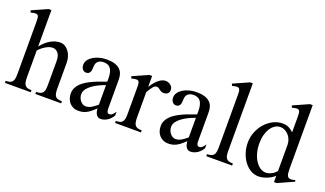

<svg xmlns="http://www.w3.org/2000/svg" viewBox="-70 -1135 2681 1584"><g transform="rotate(20 1271.0 -343.0)"><path d="M167 -376Q204.6 -422.9 245.6 -446Q286.6 -469.2 329.1 -469.2Q351.1 -469.2 370.1 -458.3Q389.2 -447.3 403.3 -428.5Q417.5 -409.7 425.8 -384.3Q434.1 -358.9 434.1 -330.1V-106.9Q434.1 -82.5 436.8 -65.7Q439.5 -48.8 447.3 -38.1Q455.1 -27.3 469.2 -22.7Q483.4 -18.1 505.9 -18.1V0H278.8V-18.1Q301.8 -18.1 315.9 -22.9Q330.1 -27.8 337.9 -38.6Q345.7 -49.3 348.4 -66.2Q351.1 -83 351.1 -106.9V-314.9Q351.1 -360.4 332.3 -383.8Q313.5 -407.2 284.2 -407.2Q271 -407.2 256.3 -402.6Q241.7 -397.9 226.3 -389.2Q210.9 -380.4 195.8 -368.2Q180.7 -356 167 -340.8V-106.9Q167 -82.5 169.9 -65.7Q172.9 -48.8 180.7 -38.1Q188.5 -27.3 202.4 -22.7Q216.3 -18.1 238.8 -18.1V0H12.2V-18.1Q35.2 -18.1 49.3 -22.9Q63.5 -27.8 71 -38.6Q78.6 -49.3 81.3 -66.2Q84 -83 84 -106.9V-549.8Q84 -569.3 83.5 -583.5Q83 -597.7 80.3 -606.9Q77.6 -616.2 71.5 -620.6Q65.4 -625 54.2 -625Q46.4 -625 36.4 -623Q26.4 -621.1 13.2 -617.2L5.9 -634.8L143.1 -695.8H167Z M885.3 -86.9Q885.3 -72.8 890.6 -62.3Q896 -51.8 908.2 -51.8Q925.3 -51.8 936.8 -63.5Q948.2 -75.2 959 -91.8V-58.1Q951.2 -44.4 940.4 -32.2Q929.7 -20 916.3 -10.7Q902.8 -1.5 886.7 4.2Q870.6 9.8 852.1 9.8Q838.9 9.8 829.3 2.9Q819.8 -3.9 814 -14.4Q808.1 -24.9 805.2 -37.8Q802.2 -50.8 802.2 -63Q787.6 -50.3 773.4 -37.6Q759.3 -24.9 742.7 -14.2Q726.1 -3.4 705.8 3.2Q685.5 9.8 659.2 9.8Q634.3 9.8 614.5 1Q594.7 -7.8 580.8 -23.2Q566.9 -38.6 559.6 -59.6Q552.2 -80.6 552.2 -105Q552.2 -131.8 563.2 -154.1Q574.2 -176.3 593 -194.6Q611.8 -212.9 636.7 -227.8Q661.6 -242.7 689.2 -255.1Q716.8 -267.6 745.8 -277.8Q774.9 -288.1 802.2 -297.9V-326.2Q802.2 -357.4 796.6 -379.2Q791 -400.9 780.5 -414.1Q770 -427.2 754.9 -433.1Q739.7 -439 721.2 -439Q700.2 -439 686.8 -432.9Q673.3 -426.8 665.8 -417Q658.2 -407.2 655.5 -394.8Q652.8 -382.3 652.8 -369.1Q652.8 -356.9 651.1 -345.9Q649.4 -335 644.8 -326.4Q640.1 -317.9 632.1 -313Q624 -308.1 611.8 -308.1Q592.3 -308.1 580.1 -323.2Q567.9 -338.4 567.9 -361.8Q567.9 -384.8 581.5 -404.3Q595.2 -423.8 618.4 -438.2Q641.6 -452.6 672.1 -460.9Q702.6 -469.2 736.8 -469.2Q777.8 -469.2 806.2 -460.4Q834.5 -451.7 852.1 -435.8Q869.6 -419.9 877.4 -397.5Q885.3 -375 885.3 -347.2ZM802.2 -268.1Q775.4 -258.8 746.1 -244.9Q716.8 -231 692.1 -213.4Q667.5 -195.8 651.4 -174.6Q635.3 -153.3 635.3 -128.9Q635.3 -111.8 640.9 -96.9Q646.5 -82 656 -70.6Q665.5 -59.1 677.7 -52.5Q689.9 -45.9 703.1 -45.9Q716.8 -45.9 729.5 -49.8Q742.2 -53.7 754.2 -60.8Q766.1 -67.9 777.8 -76.9Q789.6 -85.9 802.2 -96.2Z M1050.8 -323.2Q1050.8 -342.8 1050.3 -356.7Q1049.8 -370.6 1047.1 -379.9Q1044.4 -389.2 1038.3 -393.6Q1032.2 -397.9 1021 -397.9Q1013.2 -397.9 1003.4 -396Q993.7 -394 980 -390.1L972.7 -408.2L1109.9 -469.2H1133.8V-373Q1146 -392.6 1159.7 -409.9Q1173.3 -427.2 1188.5 -440.4Q1203.6 -453.6 1219.7 -461.4Q1235.8 -469.2 1252.9 -469.2Q1266.6 -469.2 1278.3 -464.8Q1290 -460.4 1298.8 -452.9Q1307.6 -445.3 1312.7 -435.3Q1317.9 -425.3 1317.9 -414.1Q1317.9 -392.1 1305.2 -380.6Q1292.5 -369.1 1270 -369.1Q1255.9 -369.1 1247.3 -373.8Q1238.8 -378.4 1231.9 -384Q1225.1 -389.6 1218.3 -394.3Q1211.4 -398.9 1200.7 -398.9Q1184.1 -398.9 1167.5 -378.4Q1150.9 -357.9 1133.8 -327.1V-106.9Q1133.8 -82.5 1136.7 -65.7Q1139.6 -48.8 1147.5 -38.1Q1155.3 -27.3 1169.4 -22.7Q1183.6 -18.1 1206.1 -18.1V0H979V-18.1Q1002 -18.1 1016.1 -22.9Q1030.3 -27.8 1037.8 -38.6Q1045.4 -49.3 1048.1 -66.2Q1050.8 -83 1050.8 -106.9Z M1674.3 -86.9Q1674.3 -72.8 1679.7 -62.3Q1685.1 -51.8 1697.3 -51.8Q1714.4 -51.8 1725.8 -63.5Q1737.3 -75.2 1748 -91.8V-58.1Q1740.2 -44.4 1729.5 -32.2Q1718.8 -20 1705.3 -10.7Q1691.9 -1.5 1675.8 4.2Q1659.7 9.8 1641.1 9.8Q1627.9 9.8 1618.4 2.9Q1608.9 -3.9 1603 -14.4Q1597.2 -24.9 1594.2 -37.8Q1591.3 -50.8 1591.3 -63Q1576.7 -50.3 1562.5 -37.6Q1548.3 -24.9 1531.7 -14.2Q1515.1 -3.4 1494.9 3.2Q1474.6 9.8 1448.2 9.8Q1423.3 9.8 1403.6 1Q1383.8 -7.8 1369.9 -23.2Q1356 -38.6 1348.6 -59.6Q1341.3 -80.6 1341.3 -105Q1341.3 -131.8 1352.3 -154.1Q1363.3 -176.3 1382.1 -194.6Q1400.9 -212.9 1425.8 -227.8Q1450.7 -242.7 1478.3 -255.1Q1505.9 -267.6 1534.9 -277.8Q1564 -288.1 1591.3 -297.9V-326.2Q1591.3 -357.4 1585.7 -379.2Q1580.1 -400.9 1569.6 -414.1Q1559.1 -427.2 1543.9 -433.1Q1528.8 -439 1510.3 -439Q1489.3 -439 1475.8 -432.9Q1462.4 -426.8 1454.8 -417Q1447.3 -407.2 1444.6 -394.8Q1441.9 -382.3 1441.9 -369.1Q1441.9 -356.9 1440.2 -345.9Q1438.5 -335 1433.8 -326.4Q1429.2 -317.9 1421.1 -313Q1413.1 -308.1 1400.9 -308.1Q1381.3 -308.1 1369.1 -323.2Q1356.9 -338.4 1356.9 -361.8Q1356.9 -384.8 1370.6 -404.3Q1384.3 -423.8 1407.5 -438.2Q1430.7 -452.6 1461.2 -460.9Q1491.7 -469.2 1525.9 -469.2Q1566.9 -469.2 1595.2 -460.4Q1623.5 -451.7 1641.1 -435.8Q1658.7 -419.9 1666.5 -397.5Q1674.3 -375 1674.3 -347.2ZM1591.3 -268.1Q1564.5 -258.8 1535.2 -244.9Q1505.9 -231 1481.2 -213.4Q1456.5 -195.8 1440.4 -174.6Q1424.3 -153.3 1424.3 -128.9Q1424.3 -111.8 1429.9 -96.9Q1435.5 -82 1445.1 -70.6Q1454.6 -59.1 1466.8 -52.5Q1479 -45.9 1492.2 -45.9Q1505.9 -45.9 1518.6 -49.8Q1531.2 -53.7 1543.2 -60.8Q1555.2 -67.9 1566.9 -76.9Q1578.6 -85.9 1591.3 -96.2Z M1935.1 -106.9Q1935.1 -82.5 1937.7 -65.7Q1940.4 -48.8 1948.2 -38.1Q1956.1 -27.3 1970.2 -22.7Q1984.4 -18.1 2006.8 -18.1V0H1779.8V-18.1Q1802.7 -18.1 1816.9 -22.9Q1831.1 -27.8 1838.9 -38.6Q1846.7 -49.3 1849.4 -66.2Q1852.1 -83 1852.1 -106.9V-549.8Q1852.1 -569.3 1851.6 -583.5Q1851.1 -597.7 1848.1 -606.9Q1845.2 -616.2 1839.1 -620.6Q1833 -625 1821.8 -625Q1814.5 -625 1804.4 -623Q1794.4 -621.1 1780.8 -617.2L1773.9 -634.8L1911.1 -695.8H1935.1Z M2377.9 -44.9Q2363.8 -32.2 2346.9 -22.2Q2330.1 -12.2 2312 -5.1Q2293.9 2 2275.6 5.9Q2257.3 9.8 2239.7 9.8Q2203.1 9.8 2170.9 -9Q2138.7 -27.8 2114.7 -59.8Q2090.8 -91.8 2076.9 -134.3Q2063 -176.8 2063 -224.1Q2063 -271 2080.3 -315.2Q2097.7 -359.4 2127.4 -393.6Q2157.2 -427.7 2197.3 -448.5Q2237.3 -469.2 2282.7 -469.2Q2313 -469.2 2335.9 -457.5Q2358.9 -445.8 2377.9 -426.8V-549.8Q2377.9 -569.3 2377.4 -583.5Q2377 -597.7 2374 -606.9Q2371.1 -616.2 2365 -620.6Q2358.9 -625 2347.7 -625Q2340.3 -625 2330.3 -623Q2320.3 -621.1 2306.6 -617.2L2299.8 -634.8L2436.5 -695.8H2460.9V-136.2Q2460.9 -114.3 2462.9 -99.4Q2464.8 -84.5 2469.7 -75.4Q2474.6 -66.4 2482.7 -62.7Q2490.7 -59.1 2502.9 -59.1Q2510.3 -59.1 2518.8 -60.8Q2527.3 -62.5 2535.6 -66.9L2542 -53.2L2401.9 9.8H2377.9ZM2377.9 -314Q2377.9 -340.8 2368.9 -363.3Q2359.9 -385.7 2345 -401.6Q2330.1 -417.5 2311.5 -426.3Q2293 -435.1 2273.9 -435.1Q2249 -435.1 2227.3 -421.4Q2205.6 -407.7 2189.5 -383.3Q2173.3 -358.9 2164.1 -325Q2154.8 -291 2154.8 -250Q2154.8 -206.5 2165 -168.2Q2175.3 -129.9 2193.4 -101.3Q2211.4 -72.8 2235.4 -56.4Q2259.3 -40 2286.6 -40Q2299.8 -40 2312.7 -43.9Q2325.7 -47.9 2337.6 -54.2Q2349.6 -60.5 2359.9 -69.1Q2370.1 -77.6 2377.9 -86.9Z"/></g></svg>

Font: Warasṭra
Style: Regular
Weight: 400
Designer: R.S. Wihananto
Foundry: R.S. Wihananto
Version: Version 2.0.1